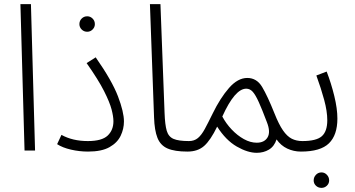

<svg xmlns="http://www.w3.org/2000/svg" viewBox="-20 -730 1722 931"><path d="M99 0 79 -710H130L150 0Z M403 -576Q387 -576 376 -587Q365 -598 365 -613Q365 -629 376 -640Q387 -651 403 -651Q418 -651 429 -640Q440 -629 440 -613Q440 -598 429 -587Q418 -576 403 -576Z M257 -31 278 -76Q332 -46 406 -46Q474 -46 502 -72.5Q530 -99 530 -142Q530 -165 521 -199.5Q512 -234 484.5 -288.5Q457 -343 400 -424L444 -452Q523 -339 552 -263Q581 -187 581 -141Q581 -105 565 -71.5Q549 -38 511 -16.5Q473 5 407 5Q365 5 324 -4.5Q283 -14 257 -31Z M889 5Q827 5 792.5 -10Q758 -25 743.5 -61.5Q729 -98 727 -161L707 -710H758L778 -182Q780 -125 788.5 -96Q797 -67 821.5 -56.5Q846 -46 896 -46Q910 -46 916 -39Q922 -32 922 -22Q922 -11 914 -3Q906 5 889 5Z M889 5 896 -46Q922 -46 939.5 -60.5Q957 -75 973 -104.5Q989 -134 1011 -179Q1048 -255 1090.5 -303.5Q1133 -352 1179 -352Q1225 -352 1251 -308.5Q1277 -265 1311 -180Q1332 -127 1352 -98Q1372 -69 1394.5 -57.5Q1417 -46 1446 -46Q1472 -46 1472 -22Q1472 -11 1464 -3Q1456 5 1439 5Q1404 5 1373 -9.5Q1342 -24 1321 -54Q1310 -20 1284 -4.5Q1258 11 1225 11Q1181 11 1128 -19.5Q1075 -50 1033 -116Q1001 -50 970 -22.5Q939 5 889 5ZM1058 -165Q1076 -131 1103.5 -102Q1131 -73 1162.5 -55.5Q1194 -38 1225 -38Q1262 -38 1277.5 -64Q1293 -90 1274 -138Q1251 -199 1235 -234.5Q1219 -270 1205.5 -285Q1192 -300 1174 -300Q1119 -300 1058 -165Z M1539 181Q1523 181 1512 170.5Q1501 160 1501 145Q1501 129 1512 117.5Q1523 106 1539 106Q1554 106 1565 117.5Q1576 129 1576 145Q1576 160 1565 170.5Q1554 181 1539 181Z M1439 5 1446 -46Q1514 -46 1540.5 -69.5Q1567 -93 1567 -147Q1567 -190 1552 -245.5Q1537 -301 1514 -364L1564 -383Q1586 -326 1601 -264.5Q1616 -203 1616 -155Q1616 -75 1575 -35Q1534 5 1439 5Z"/></svg>

Font: Noto Sans Arabic SemCond Light
Style: Regular
Weight: 300
Width: 4
Designer: Monotype Design Team, Nadine Chahine, Nizar Qandah and Khaled Hosny
Foundry: Monotype Imaging Inc.
Version: Version 2.012; ttfautohint (v1.8.4.7-5d5b)